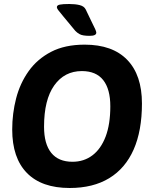

<svg xmlns="http://www.w3.org/2000/svg" viewBox="-20 -931 771 959"><path d="M403 -708Q542 -708 615.5 -632Q689 -556 689 -414Q689 -278 647.5 -184Q606 -90 525.5 -41Q445 8 328 8Q188 8 114.5 -67Q41 -142 41 -284Q41 -364 60.5 -439.5Q80 -515 123 -575.5Q166 -636 235 -672Q304 -708 403 -708ZM389 -576Q302 -576 251 -504.5Q200 -433 200 -298Q200 -212 236 -167.5Q272 -123 342 -123Q399 -123 441.5 -155Q484 -187 507.5 -248.5Q531 -310 531 -400Q531 -486 495.5 -531Q460 -576 389 -576ZM326 -911Q356 -911 378 -905.5Q400 -900 408 -884Q426 -845 438 -821.5Q450 -798 455.5 -785.5Q461 -773 461 -768Q461 -752 428 -752Q393 -752 378.5 -760Q364 -768 356 -777Q315 -827 295.5 -850Q276 -873 270 -881.5Q264 -890 264 -895Q264 -905 279 -908Q294 -911 326 -911Z"/></svg>

Font: Asap VF Beta
Style: Italic
Weight: 400
Italic angle: -6°
Designer: Pablo Cosgaya
Foundry: Pablo Cosgaya
Version: Version 1.007